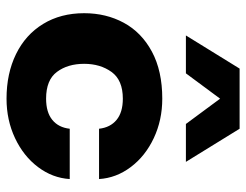

<svg xmlns="http://www.w3.org/2000/svg" viewBox="-106 -666 782 611"><g transform="rotate(90 285.5 -360.0)"><path d="M21.5 -236.3Q21.5 -306.2 52 -362.5Q82.5 -418.9 143.8 -451.9Q205.1 -484.9 293.5 -484.9Q361.8 -484.9 419.2 -457.8Q476.6 -430.7 511.2 -384.5Q545.9 -338.4 549.3 -283.7H389.2Q385.3 -319.3 361.1 -339.4Q336.9 -359.4 293.5 -359.4Q234.4 -359.4 208.5 -323.5Q182.6 -287.6 182.6 -236.3Q182.6 -184.1 208.3 -149.7Q233.9 -115.2 293.5 -115.2Q336.9 -115.2 361.1 -135Q385.3 -154.8 389.2 -190.4H549.3Q545.9 -135.7 511.2 -89.6Q476.6 -43.5 419.2 -16.4Q361.8 10.7 293.5 10.7Q213.4 10.7 151.6 -19.5Q89.8 -49.8 55.7 -105.7Q21.5 -161.6 21.5 -236.3ZM197.8 -731H389.2L494.6 -560.1H374L293.5 -668.9L212.9 -560.1H92.3Z"/></g></svg>

Font: Glacial Indifference
Style: Bold
Weight: 700
Designer: Alfredo Marco Pradil
Foundry: Alfredo Marco Pradil
Version: Version 1.312